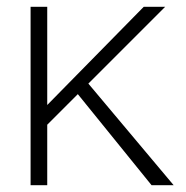

<svg xmlns="http://www.w3.org/2000/svg" viewBox="-20 -545 548 565"><path d="M70 0V-525H119V-236L403 -525H466L240 -299L491 0H426L209 -268L119 -178V0Z"/></svg>

Font: Readex Pro ExtraLight
Style: Regular
Weight: 200
Designer: Bonnie Shaver-Troup, Thomas Jockin
Foundry: Lexend
Version: Version 1.203; ttfautohint (v1.8.3)